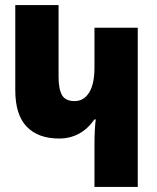

<svg xmlns="http://www.w3.org/2000/svg" viewBox="-20 -734 617 754"><path d="M521 -625V0H351V-163Q351 -227 356 -265H351Q298 -190 212 -190Q130 -190 85 -236.5Q40 -283 40 -380V-714H210V-433Q210 -384 223.5 -360.5Q237 -337 273 -337Q309 -337 330 -370.5Q351 -404 351 -469V-625Z"/></svg>

Font: Noto Sans Armenian Black Cond
Style: Regular
Weight: 900
Width: 3
Designer: Monotype Design team
Foundry: Monotype Imaging Inc.
Version: Version 1.000